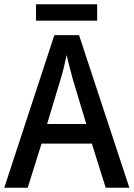

<svg xmlns="http://www.w3.org/2000/svg" viewBox="-20 -881 627 901"><path d="M436 -861H149V-784H436ZM476 0H587L351 -716H235L0 0H110L175 -207H411ZM322 -508 385 -299H201L264 -508C273 -536 285 -585 293 -623C299 -592 315 -536 322 -508Z"/></svg>

Font: Noto Sans SemiCondensed Medium
Style: Regular
Weight: 500
Width: 4
Designer: Monotype Design Team
Foundry: Monotype Imaging Inc.
Version: Version 2.013